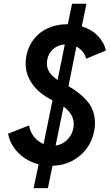

<svg xmlns="http://www.w3.org/2000/svg" viewBox="-20 -854 572 998"><path d="M180.7 0Q138.2 -10.7 104.2 -34.9Q70.3 -59.1 49.1 -91.6Q27.8 -124 22 -159.2L131.3 -202.1Q135.3 -171.4 155.5 -144.8Q175.8 -118.2 206.5 -105.5L252.9 -332.5L248 -335Q182.6 -368.7 147.9 -417.5Q113.3 -466.3 113.3 -524.4Q113.3 -547.9 118.2 -569.3Q128.9 -617.2 158 -653.1Q187 -689 231 -708.5Q274.9 -728 329.1 -728H332.5L354.5 -834.5H429.2L405.3 -716.8Q455.1 -701.7 488 -668Q521 -634.3 530.3 -591.3L427.7 -548.8Q423.3 -567.4 410.2 -584.5Q397 -601.6 377 -611.8L335.9 -405.8Q395.5 -373 434.6 -326.9Q473.6 -280.8 473.6 -214.4Q473.6 -192.4 469.7 -173.3Q459.5 -120.6 429.2 -80.3Q398.9 -40 353.3 -16.8Q307.6 6.3 252.9 7.8L229 124H154.8ZM223.6 -524.9Q223.6 -497.6 238.3 -476.8Q252.9 -456.1 279.3 -438.5L316.9 -623Q281.2 -620.6 256.3 -598.9Q231.4 -577.1 225.1 -542Q223.6 -533.2 223.6 -524.9ZM362.3 -192.9Q363.3 -198.7 363.3 -209Q363.3 -261.7 310.5 -299.8L269 -97.2Q305.2 -102.5 330.8 -128.7Q356.4 -154.8 362.3 -192.9Z"/></svg>

Font: Reddit Sans Vanilla SemiBold
Style: Italic
Weight: 600
Italic angle: -11.25°
Designer: Stephen Hutchings
Version: Version 1.013